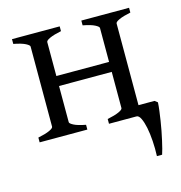

<svg xmlns="http://www.w3.org/2000/svg" viewBox="-98 -542 771 816"><g transform="rotate(-15 288.0 -134.0)"><path d="M26.9 0V-21Q60.1 -27.8 77.6 -35.9Q95.2 -43.9 95.2 -50.8V-403.3Q95.2 -409.2 78.9 -417.7Q62.5 -426.3 26.9 -433.1V-454.1H236.8V-433.1Q203.6 -426.3 186 -418.2Q168.5 -410.2 168.5 -403.3V-253.9H400.4V-403.3Q400.4 -409.2 384 -417.7Q367.7 -426.3 332 -433.1V-454.1H542V-433.1Q508.8 -426.3 491.2 -418.2Q473.6 -410.2 473.6 -403.3V-43.9H543.9L556.6 -34.2Q555.7 -17.1 553 3.2Q550.3 23.4 547.1 44.7Q543.9 65.9 539.8 86.9Q535.6 107.9 531.5 126.7Q527.3 145.5 523.4 160.6Q519.5 175.8 516.1 185.5H493.2Q494.6 152.3 492.4 119.1Q490.2 85.9 484.9 59.6Q479.5 33.2 471.4 16.6Q463.4 0 453.1 0H332V-21Q365.2 -27.8 382.8 -35.9Q400.4 -43.9 400.4 -50.8V-210H168.5V-50.8Q168.5 -44.9 184.8 -36.4Q201.2 -27.8 236.8 -21V0Z"/></g></svg>

Font: Noto Serif Devanagari
Style: Regular
Weight: 400
Designer: Monotype Design Team
Foundry: Monotype Imaging Inc.
Version: Version 1.01